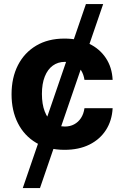

<svg xmlns="http://www.w3.org/2000/svg" viewBox="-20 -748 627 972"><path d="M502.3 -727.5 182.4 204.1H95.3L415 -727.5ZM306.6 10.5Q222.9 10.5 162.7 -25.2Q102.6 -61 70.6 -124.4Q38.5 -187.7 38.5 -270.7Q38.5 -354.5 70.8 -417.9Q103.2 -481.3 163.3 -517Q223.4 -552.7 306.2 -552.7Q377.6 -552.7 431.2 -526.8Q484.9 -500.9 516 -454Q547.2 -407 550.2 -343.8H407.6Q403.6 -371 390.8 -391.5Q378 -412 357.2 -423.4Q336.4 -434.8 308.4 -434.8Q273.3 -434.8 247.3 -415.8Q221.2 -396.9 206.7 -360.5Q192.2 -324.2 192.2 -272.5Q192.2 -220.6 206.5 -183.6Q220.8 -146.6 247 -127Q273.1 -107.4 308.4 -107.4Q334.6 -107.4 355.3 -118.5Q376.1 -129.5 389.8 -150.2Q403.5 -171 407.6 -200.2H550.2Q546.9 -137.5 516.5 -90Q486 -42.5 432.8 -16Q379.5 10.5 306.6 10.5Z"/></svg>

Font: Inter V
Style: 
Weight: 400
Designer: Rasmus Andersson
Foundry: rsms
Version: Version 4.000;git-a3f224843